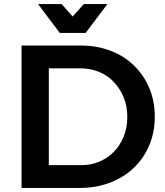

<svg xmlns="http://www.w3.org/2000/svg" viewBox="-20 -924 813 944"><path d="M377 -700Q457 -700 523.5 -674.5Q590 -649 638.5 -602Q687 -555 714 -491Q741 -427 741 -350Q741 -274 714 -210Q687 -146 638 -99Q589 -52 521 -26Q453 0 373 0H86V-700ZM380 -112Q428 -112 469 -129.5Q510 -147 540.5 -178.5Q571 -210 588.5 -253.5Q606 -297 606 -349Q606 -402 588 -445.5Q570 -489 539 -521.5Q508 -554 466 -571Q424 -588 374 -588H220V-112ZM401 -762H274L167 -904H283L374 -801H300L392 -904H508Z"/></svg>

Font: Alexandria Medium
Style: Regular
Weight: 500
Designer: Mohamed Gaber
Foundry: Kief Type Foundry
Version: Version 5.100